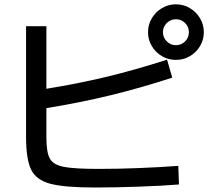

<svg xmlns="http://www.w3.org/2000/svg" viewBox="-20 -833 978 867"><path d="M97.7 -214.8V-714.8H189.5V-432.1Q336.4 -456.1 461.2 -486.1Q585.9 -516.1 734.4 -563.5L757.8 -482.4Q614.3 -435.5 476.1 -402.1Q337.9 -368.7 189.5 -344.7V-211.9Q189.5 -145 205.1 -116.9Q220.7 -88.9 267.8 -79.6Q314.9 -70.3 427.7 -70.3Q513.2 -70.3 609.9 -74.2Q706.5 -78.1 785.2 -84L788.1 0Q710.4 6.3 604.2 10Q498 13.7 408.2 13.7Q271 13.7 207.3 -3.2Q143.6 -20 120.6 -66.9Q97.7 -113.8 97.7 -214.8ZM648.4 -687.5Q648.4 -721.7 665.5 -750.5Q682.6 -779.3 711.4 -796.4Q740.2 -813.5 774.4 -813.5Q808.6 -813.5 837.4 -796.4Q866.2 -779.3 883.3 -750.5Q900.4 -721.7 900.4 -687.5Q900.4 -653.3 883.3 -624.8Q866.2 -596.2 837.4 -579.3Q808.6 -562.5 774.4 -562.5Q740.2 -562.5 711.4 -579.3Q682.6 -596.2 665.5 -624.8Q648.4 -653.3 648.4 -687.5ZM833 -687.5Q833 -711.9 815.9 -729Q798.8 -746.1 774.4 -746.1Q750.5 -746.1 733.2 -729Q715.8 -711.9 715.8 -687.5Q715.8 -663.6 733.2 -646.2Q750.5 -628.9 774.4 -628.9Q798.8 -628.9 815.9 -646.2Q833 -663.6 833 -687.5Z"/></svg>

Font: Pretendard Medium
Style: Regular
Weight: 500
Designer: Base glyphs from Inter by Rasmus Andersson; Hangeul glyphs from Noto Sans CJK(Source Han Sans) by Jang Soo-young and Kan
Foundry: Kil Hyung-jin
Version: Version 1.309